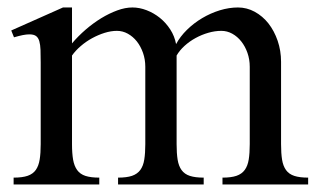

<svg xmlns="http://www.w3.org/2000/svg" viewBox="-20 -489 845 509"><path d="M87.9 -323.2Q87.9 -342.8 87.4 -356.7Q86.9 -370.6 84.2 -379.9Q81.5 -389.2 75.4 -393.6Q69.3 -397.9 58.1 -397.9Q50.3 -397.9 40.5 -396Q30.8 -394 17.1 -390.1L9.8 -408.2L147 -469.2H170.9V-374Q187 -393.1 207 -410.4Q227.1 -427.7 248.3 -440.7Q269.5 -453.6 290.8 -461.4Q312 -469.2 331.1 -469.2Q349.6 -469.2 368.7 -461.9Q387.7 -454.6 403.8 -441.7Q419.9 -428.7 431.4 -410.9Q442.9 -393.1 446.8 -372.1Q457.5 -392.1 475.6 -409.9Q493.7 -427.7 515.9 -440.9Q538.1 -454.1 562.7 -461.7Q587.4 -469.2 610.8 -469.2Q634.3 -469.2 655.3 -457.8Q676.3 -446.3 691.7 -426.8Q707 -407.2 716.1 -380.9Q725.1 -354.5 725.1 -325.2V-106.9Q725.1 -82.5 727.8 -65.7Q730.5 -48.8 738.3 -38.1Q746.1 -27.3 760.3 -22.7Q774.4 -18.1 796.9 -18.1V0H569.8V-18.1Q592.8 -18.1 606.9 -22.9Q621.1 -27.8 628.9 -38.6Q636.7 -49.3 639.4 -66.2Q642.1 -83 642.1 -106.9V-312Q642.1 -331.5 636 -348.9Q629.9 -366.2 619.6 -379.2Q609.4 -392.1 595.7 -399.7Q582 -407.2 566.9 -407.2Q549.8 -407.2 532.2 -402.1Q514.6 -397 498.5 -388.2Q482.4 -379.4 469.2 -367.4Q456.1 -355.5 448.2 -341.8V-106.9Q448.2 -82.5 450.9 -65.7Q453.6 -48.8 461.4 -38.1Q469.2 -27.3 483.4 -22.7Q497.6 -18.1 520 -18.1V0H293V-18.1Q315.9 -18.1 330.1 -22.9Q344.2 -27.8 352.1 -38.6Q359.9 -49.3 362.5 -66.2Q365.2 -83 365.2 -106.9V-312Q365.2 -331.5 359.1 -348.9Q353 -366.2 342.8 -379.2Q332.5 -392.1 318.8 -399.7Q305.2 -407.2 290 -407.2Q274.4 -407.2 257.3 -401.9Q240.2 -396.5 224.1 -387.7Q208 -378.9 194.1 -366.9Q180.2 -355 170.9 -341.8V-106.9Q170.9 -82.5 173.8 -65.7Q176.8 -48.8 184.6 -38.1Q192.4 -27.3 206.5 -22.7Q220.7 -18.1 243.2 -18.1V0H16.1V-18.1Q39.1 -18.1 53.2 -22.9Q67.4 -27.8 75 -38.6Q82.5 -49.3 85.2 -66.2Q87.9 -83 87.9 -106.9Z"/></svg>

Font: Warasṭra
Style: Regular
Weight: 400
Designer: R.S. Wihananto
Foundry: R.S. Wihananto
Version: Version 2.0.1